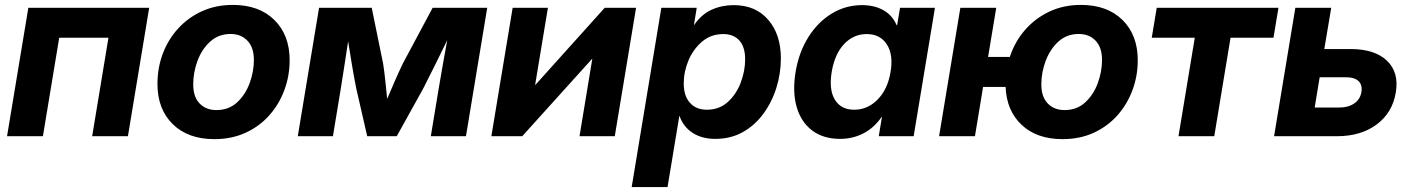

<svg xmlns="http://www.w3.org/2000/svg" viewBox="-20 -547 5666 771"><path d="M579.1 -515.6 493.7 0H350.1L415.5 -395.5H217.8L152.3 0H8.3L93.8 -515.6Z M840.8 11.7Q734.9 11.7 673.6 -48.6Q612.3 -108.9 612.3 -209.5Q612.3 -274.9 634 -332.3Q655.8 -389.6 696.3 -433.6Q736.8 -477.5 792.2 -502.4Q847.7 -527.3 914.6 -527.3Q1020.5 -527.3 1081.8 -466.8Q1143.1 -406.2 1143.1 -305.2Q1143.1 -242.2 1121.8 -185.1Q1100.6 -127.9 1061 -83.5Q1021.5 -39.1 965.6 -13.7Q909.7 11.7 840.8 11.7ZM849.1 -105Q898.4 -105 931.9 -135.7Q965.3 -166.5 982.4 -212.9Q999.5 -259.3 999.5 -306.6Q999.5 -356.4 973.6 -383.5Q947.8 -410.6 906.2 -410.6Q857.9 -410.6 824.2 -380.1Q790.5 -349.6 773.2 -303Q755.9 -256.3 755.9 -208Q755.9 -158.2 781.5 -131.6Q807.1 -105 849.1 -105Z M1175.8 0 1261.2 -515.6H1472.7L1518.6 -291Q1523.9 -256.3 1527.6 -219.7Q1531.2 -183.1 1534.7 -149.9Q1548.8 -183.1 1564.7 -219.7Q1580.6 -256.3 1597.2 -291L1717.3 -515.6H1936.5L1851.1 0H1710L1741.7 -191.9Q1750.5 -244.1 1759 -291.7Q1767.6 -339.4 1775.9 -385.7Q1752.9 -338.9 1729 -290Q1705.1 -241.2 1679.7 -191.9L1573.2 0H1454.6L1410.6 -191.9Q1400.9 -240.2 1393.1 -287.8Q1385.3 -335.4 1377.9 -381.3Q1371.1 -336.4 1364 -289.8Q1356.9 -243.2 1348.6 -191.9L1316.9 0Z M2448.7 0H2307.1L2358.4 -310.5H2357.4L2077.1 0H1953.1L2038.6 -515.6H2180.2L2128.9 -206.1H2129.9L2408.2 -515.6H2534.2Z M2516.6 204.1 2635.7 -515.6H2777.8L2766.6 -446.3H2767.1Q2796.9 -489.7 2837.9 -508.1Q2878.9 -526.4 2926.3 -526.4Q3014.2 -526.4 3064.9 -467.5Q3115.7 -408.7 3115.7 -312.5Q3115.7 -252.9 3097.9 -195.3Q3080.1 -137.7 3046.1 -91.1Q3012.2 -44.4 2963.4 -16.8Q2914.6 10.7 2852.1 10.7Q2798.3 10.7 2761 -13.7Q2723.6 -38.1 2708.5 -82H2708L2660.6 204.1ZM2818.4 -106.4Q2868.2 -106.4 2902.3 -137.2Q2936.5 -168 2954.3 -214.8Q2972.2 -261.7 2972.2 -309.1Q2972.2 -358.4 2949 -384.3Q2925.8 -410.2 2884.3 -410.2Q2835 -410.2 2799.3 -379.9Q2763.7 -349.6 2744.6 -304.2Q2725.6 -258.8 2725.6 -211.9Q2725.6 -162.6 2750.2 -134.5Q2774.9 -106.4 2818.4 -106.4Z M3353.5 10.7Q3286.1 10.7 3241.5 -22.9Q3196.8 -56.6 3179.2 -117.2Q3161.6 -177.7 3174.8 -258.3Q3188 -337.4 3226.1 -397.9Q3264.2 -458.5 3319.8 -492.4Q3375.5 -526.4 3441.4 -526.4Q3491.2 -526.4 3527.3 -506.1Q3563.5 -485.8 3580.6 -445.8H3582.5L3594.2 -515.6H3734.4L3648.9 0H3508.8L3521.5 -77.1H3520Q3490.2 -33.7 3447.3 -11.5Q3404.3 10.7 3353.5 10.7ZM3410.2 -106.4Q3464.4 -106.4 3504.6 -147.7Q3544.9 -189 3556.2 -258.3Q3567.9 -327.1 3541.3 -368.7Q3514.6 -410.2 3460.4 -410.2Q3407.7 -410.2 3369.9 -370.4Q3332 -330.6 3319.8 -258.3Q3308.1 -186 3332.8 -146.2Q3357.4 -106.4 3410.2 -106.4Z M3751 0 3836.4 -515.6H3980.5L3947.8 -318.4H4035.2Q4054.7 -378.9 4095.5 -426Q4136.2 -473.1 4193.4 -500.2Q4250.5 -527.3 4320.3 -527.3Q4426.3 -527.3 4487.5 -466.8Q4548.8 -406.2 4548.8 -305.2Q4548.8 -242.2 4527.6 -185.1Q4506.3 -127.9 4466.8 -83.5Q4427.2 -39.1 4371.6 -13.7Q4315.9 11.7 4246.6 11.7Q4144 11.7 4083 -45.2Q4022 -102.1 4018.1 -197.8H3927.7L3895 0ZM4254.9 -105Q4304.2 -105 4337.6 -135.7Q4371.1 -166.5 4388.2 -212.9Q4405.3 -259.3 4405.3 -306.6Q4405.3 -356.4 4379.6 -383.5Q4354 -410.6 4312 -410.6Q4263.7 -410.6 4230.2 -380.1Q4196.8 -349.6 4179.2 -303Q4161.6 -256.3 4161.6 -208Q4161.6 -158.2 4187.3 -131.6Q4212.9 -105 4254.9 -105Z M4712.4 0 4777.8 -395.5H4605L4625 -515.6H5113.8L5093.8 -395.5H4921.4L4856 0Z M5297.9 -350.1H5403.3Q5500.5 -350.1 5549.6 -303.2Q5598.6 -256.3 5585 -175.8Q5571.8 -94.7 5508.5 -47.4Q5445.3 0 5348.1 0H5096.2L5181.6 -515.6H5325.7ZM5279.3 -236.8 5259.3 -115.2H5358.9Q5394 -115.2 5418 -131.6Q5441.9 -147.9 5446.8 -176.8Q5451.7 -205.1 5435.8 -220.9Q5419.9 -236.8 5384.3 -236.8Z"/></svg>

Font: Inter Display
Style: Bold Italic
Weight: 700
Italic angle: -9.39999°
Designer: Rasmus Andersson
Foundry: rsms
Version: Version 4.000;git-a52131595